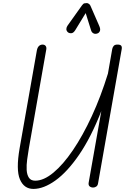

<svg xmlns="http://www.w3.org/2000/svg" viewBox="-20 -1218 812 1247"><path d="M197 9Q136 9 109.5 -52.8Q83 -114.5 107.5 -255.5L219.5 -891Q221.5 -902 226.2 -910.5Q231 -919 238.8 -923.8Q246.5 -928.5 256.5 -928.5Q270.5 -928 276.8 -919.2Q283 -910.5 280.5 -896.5L167.5 -255Q161.5 -219.5 156.5 -182.5Q151.5 -145.5 153.2 -114.2Q155 -83 167.8 -63.8Q180.5 -44.5 209 -44.5Q264 -44.5 327 -96.8Q390 -149 454 -243.2Q518 -337.5 576.5 -464.2Q635 -591 681 -740L709 -900Q711.5 -912 718.8 -920.2Q726 -928.5 743 -928.5Q761.5 -928.5 767.2 -921Q773 -913.5 770.5 -899L617 -28Q615 -13.5 605.8 -6.8Q596.5 0 585 0Q571 0 562 -7.8Q553 -15.5 556 -32.5L638 -496.5Q571 -325.5 494 -213.2Q417 -101 340.2 -46Q263.5 9 197 9ZM612 -1000.5Q598 -995.5 586.8 -1001.5Q575.5 -1007.5 571.5 -1021L536.5 -1133L469 -1022.5Q457 -1003 443.2 -1002.2Q429.5 -1001.5 421 -1008.5Q410.5 -1018 411 -1029.8Q411.5 -1041.5 419 -1052L512 -1182.5Q520.5 -1195 528.8 -1196.5Q537 -1198 544.5 -1198Q549 -1198 556.5 -1193.5Q564 -1189 567.5 -1180.5L624 -1051Q634 -1029 628.8 -1016.5Q623.5 -1004 612 -1000.5Z"/></svg>

Font: Edu AU VIC WA NT Hand
Style: Regular
Weight: 400
Designer: Tina and Corey Anderson, Eben Sorkin, Mirko Velimirovic
Foundry: Google for Education
Version: Version 1.001